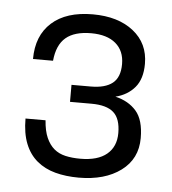

<svg xmlns="http://www.w3.org/2000/svg" viewBox="-40 -955 453 506"><g transform="rotate(5 186.5 -702.0)"><path d="M186 -486Q152 -486 124 -493.5Q96 -501 75.5 -518Q55 -535 44 -562.5Q33 -590 33 -629H86Q88 -601 96 -583Q104 -565 116.5 -554.5Q129 -544 146.5 -540Q164 -536 186 -536Q232 -536 256 -556Q280 -576 280 -612Q280 -650 261.5 -666.5Q243 -683 203 -683H146V-728H197Q235 -728 254.5 -743.5Q274 -759 274 -794Q274 -829 251 -848.5Q228 -868 186 -868Q142 -868 119 -848.5Q96 -829 92 -787H39Q39 -849 77.5 -883.5Q116 -918 186 -918Q253 -918 293.5 -886Q334 -854 334 -800Q334 -760 315 -737.5Q296 -715 264 -707Q299 -699 319.5 -675.5Q340 -652 340 -604Q340 -549 297.5 -517.5Q255 -486 186 -486Z"/></g></svg>

Font: Firefly Display
Style: Regular
Weight: 400
Designer: Colophon Foundry, Jonny Pinhorn
Foundry: Colophon Foundry
Version: Version 1.200; ttfautohint (v1.8.3)